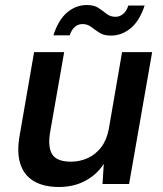

<svg xmlns="http://www.w3.org/2000/svg" viewBox="-20 -734 651 766"><path d="M215 12Q155 12 115.5 -11Q76 -34 61 -80.5Q46 -127 59 -197L116 -526H236L180 -207Q170 -147 188.5 -118Q207 -89 263 -89Q299 -89 330.5 -103.5Q362 -118 384 -147Q406 -176 414 -219L467 -526H587L495 0H389L394 -80Q366 -37 320 -12.5Q274 12 215 12ZM193 -593Q213 -655 248 -684.5Q283 -714 327 -714Q355 -714 372.5 -702.5Q390 -691 405 -679Q420 -667 441 -667Q458 -667 471.5 -678.5Q485 -690 492 -712H557Q537 -651 501.5 -621.5Q466 -592 422 -592Q394 -592 376.5 -603.5Q359 -615 344 -626.5Q329 -638 309 -638Q292 -638 279 -627Q266 -616 258 -593Z"/></svg>

Font: DM Sans 9pt SemiBold
Style: Italic
Weight: 600
Italic angle: -10°
Version: Version 4.004;gftools[0.9.30]